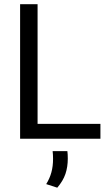

<svg xmlns="http://www.w3.org/2000/svg" viewBox="-20 -659 527 912"><path d="M158.5 0H75.5V-639H158.5ZM120 -70.5H457V0H120ZM300 59Q301 65.5 301.5 74.8Q302 84 302 94.5Q302 134 290.8 167.2Q279.5 200.5 252 232.5L199.5 215.5Q216 189 224 160Q232 131 232 95Q232 85.5 231.5 76.8Q231 68 230 59Z"/></svg>

Font: Anek Latin
Style: Regular
Weight: 400
Designer: Yesha Goshar
Foundry: Ek Type
Version: Version 1.003